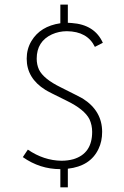

<svg xmlns="http://www.w3.org/2000/svg" viewBox="-20 -720 534 825"><path d="M271.5 85V4.9Q368.2 -5.9 403.3 -80.1Q418.9 -112.3 418.9 -153.3Q418.9 -244.1 335 -296.9Q321.3 -304.7 241.2 -344.7Q167 -380.9 147.5 -420.9Q137.7 -442.4 137.7 -467.8Q137.7 -542 203.1 -572.3Q233.4 -585.9 267.6 -585.9Q355.5 -585 387.7 -518.6L421.9 -536.1Q386.7 -614.3 288.1 -621.1Q279.3 -622.1 271.5 -622.1V-700.2H239.3V-620.1Q153.3 -607.4 115.2 -543.9Q94.7 -509.8 94.7 -467.8Q94.7 -383.8 174.8 -334Q186.5 -326.2 266.6 -287.1Q342.8 -250 364.3 -208Q376 -182.6 376 -153.3Q376 -60.5 295.9 -36.1Q271.5 -29.3 244.1 -29.3Q168 -30.3 99.6 -77.1L78.1 -44.9Q151.4 6.8 239.3 6.8V85Z"/></svg>

Font: Yaldevi Colombo ExtraLight
Style: Regular
Weight: 275
Designer: Sol Matas, Denzil Rajitha, Kosala Senevirathne and Pathum Egodawatta
Foundry: Mooniak
Version: Version 1.020 ; ttfautohint (v1.6)